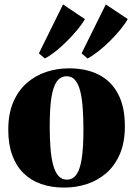

<svg xmlns="http://www.w3.org/2000/svg" viewBox="-20 -839 604 871"><path d="M17.5 -250Q17.5 -323 40 -375.5Q62.5 -428 101.5 -462.2Q140.5 -496.5 189.8 -512.8Q239 -529 293 -529Q372 -529 428.8 -499.8Q485.5 -470.5 516 -412.2Q546.5 -354 546.5 -266.5Q546.5 -193.5 524 -140.8Q501.5 -88 462.8 -54.2Q424 -20.5 374.5 -4.2Q325 12 271 12Q213.5 12 166.8 -4.2Q120 -20.5 86.8 -53.2Q53.5 -86 35.5 -135.2Q17.5 -184.5 17.5 -250ZM283.5 -24Q310.5 -24 327 -47.5Q343.5 -71 351 -121Q358.5 -171 358.5 -249.5Q358.5 -304.5 355.2 -349.2Q352 -394 343.8 -426.2Q335.5 -458.5 320.8 -475.8Q306 -493 283.5 -493Q255 -493 238 -469.8Q221 -446.5 213.2 -396.5Q205.5 -346.5 205.5 -266Q205.5 -212 209 -167.5Q212.5 -123 221 -91Q229.5 -59 244.8 -41.5Q260 -24 283.5 -24ZM376.5 -574 350 -597 460 -819 559.5 -752.5Q546.5 -729.5 525 -703.5Q503.5 -677.5 477.8 -652Q452 -626.5 425.8 -606Q399.5 -585.5 377.5 -574ZM183 -574 156.5 -597 266 -819 365.5 -752Q352 -729 330.2 -703Q308.5 -677 283.2 -651.8Q258 -626.5 232 -606Q206 -585.5 184 -574Z"/></svg>

Font: Merriweather 120pt Black
Style: Regular
Weight: 900
Designer: Eben Sorkin
Foundry: Eben Sorkin
Version: Version 2.100